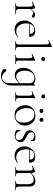

<svg xmlns="http://www.w3.org/2000/svg" viewBox="1356 -2122 1046 3799"><g transform="rotate(90 1879.5 -222.0)"><path d="M330 -357Q330 -347 322.5 -339Q315 -331 301 -331Q291 -331 283 -336.5Q275 -342 273 -343Q254 -358 235 -358Q221 -358 205.5 -346Q190 -334 158 -295V-81Q158 -51 165 -36.5Q172 -22 192.5 -17Q213 -12 258 -12Q261 -12 261 -6Q261 0 258 0Q226 0 207 -1L135 -2L82 -1Q69 0 46 0Q43 0 43 -6Q43 -12 46 -12Q75 -12 88 -17Q101 -22 106 -36.5Q111 -51 111 -81V-281Q111 -316 103 -331Q95 -346 75 -346Q59 -346 19 -331H17Q13 -331 11.5 -335.5Q10 -340 14 -342L125 -394Q127 -395 130 -395Q138 -395 148 -372.5Q158 -350 158 -315V-309Q199 -359 223 -377Q247 -395 269 -395Q291 -395 310.5 -383.5Q330 -372 330 -357Z M706 -54Q709 -54 711.5 -50.5Q714 -47 712 -44Q646 12 569 12Q511 12 469 -15Q427 -42 406 -85.5Q385 -129 385 -180Q385 -240 413 -289Q441 -338 489.5 -366.5Q538 -395 597 -395Q649 -395 678 -368.5Q707 -342 707 -296Q707 -284 704.5 -279Q702 -274 695 -274L447 -273Q442 -245 442 -218Q442 -130 484.5 -75Q527 -20 601 -20Q660 -20 705 -54ZM450 -284 647 -289Q647 -330 624 -352.5Q601 -375 563 -375Q519 -375 490.5 -351.5Q462 -328 450 -284Z M794 -12Q823 -12 836 -17Q849 -22 854 -36.5Q859 -51 859 -81V-600Q859 -637 852 -653Q845 -669 827 -669Q811 -669 779 -654H777Q773 -654 771.5 -659Q770 -664 774 -665L897 -724Q899 -725 902 -725Q904 -725 906.5 -723Q909 -721 909 -718V-81Q909 -51 913.5 -37Q918 -23 931.5 -17.5Q945 -12 974 -12Q977 -12 977 -6Q977 0 974 0Q952 0 938 -1L884 -2L830 -1Q817 0 794 0Q791 0 791 -6Q791 -12 794 -12Z M1066 -12Q1095 -12 1108.5 -17Q1122 -22 1127 -36.5Q1132 -51 1132 -81V-270Q1132 -307 1124.5 -323Q1117 -339 1099 -339Q1080 -339 1051 -324H1050Q1046 -324 1044 -329Q1042 -334 1046 -336L1170 -394L1174 -395Q1176 -395 1178.5 -393Q1181 -391 1181 -388Q1181 -382 1180 -348.5Q1179 -315 1179 -271V-81Q1179 -51 1183.5 -36.5Q1188 -22 1201.5 -17Q1215 -12 1244 -12Q1247 -12 1247 -6Q1247 0 1244 0Q1221 0 1208 -1L1155 -2L1103 -1Q1089 0 1066 0Q1064 0 1064 -6Q1064 -12 1066 -12ZM1107 -554Q1107 -572 1117.5 -582Q1128 -592 1147 -592Q1165 -592 1175 -582Q1185 -572 1185 -554Q1185 -536 1175 -526Q1165 -516 1147 -516Q1128 -516 1117.5 -526Q1107 -536 1107 -554Z M1672 -392V70Q1672 166 1620 223.5Q1568 281 1476 281Q1417 281 1380.5 259Q1344 237 1344 206Q1344 192 1351.5 185Q1359 178 1369 178Q1380 178 1388 184.5Q1396 191 1406 205Q1427 231 1449 245.5Q1471 260 1513 260Q1565 260 1595.5 225Q1626 190 1626 94V-79Q1590 -39 1550.5 -15Q1511 9 1464 9Q1403 9 1362 -35.5Q1321 -80 1321 -160Q1321 -232 1355 -286.5Q1389 -341 1440.5 -370Q1492 -399 1541 -399Q1568 -399 1593.5 -390.5Q1619 -382 1639 -368Q1655 -377 1663 -394Q1664 -395 1668 -394.5Q1672 -394 1672 -392ZM1626 -95V-295Q1626 -331 1592 -355.5Q1558 -380 1516 -380Q1455 -380 1416.5 -326.5Q1378 -273 1378 -188Q1378 -113 1409 -66Q1440 -19 1493 -19Q1556 -19 1626 -95Z M1806 -12Q1835 -12 1848.5 -17Q1862 -22 1867 -36.5Q1872 -51 1872 -81V-270Q1872 -307 1864.5 -323Q1857 -339 1839 -339Q1820 -339 1791 -324H1790Q1786 -324 1784 -329Q1782 -334 1786 -336L1910 -394L1914 -395Q1916 -395 1918.5 -393Q1921 -391 1921 -388Q1921 -382 1920 -348.5Q1919 -315 1919 -271V-81Q1919 -51 1923.5 -36.5Q1928 -22 1941.5 -17Q1955 -12 1984 -12Q1987 -12 1987 -6Q1987 0 1984 0Q1961 0 1948 -1L1895 -2L1843 -1Q1829 0 1806 0Q1804 0 1804 -6Q1804 -12 1806 -12ZM1847 -554Q1847 -572 1857.5 -582Q1868 -592 1887 -592Q1905 -592 1915 -582Q1925 -572 1925 -554Q1925 -536 1915 -526Q1905 -516 1887 -516Q1868 -516 1857.5 -526Q1847 -536 1847 -554Z M2061 -198Q2061 -263 2092.5 -308.5Q2124 -354 2172.5 -376.5Q2221 -399 2272 -399Q2330 -399 2373.5 -370Q2417 -341 2440.5 -293.5Q2464 -246 2464 -193Q2464 -131 2435.5 -84Q2407 -37 2359 -12Q2311 13 2254 13Q2197 13 2153 -15.5Q2109 -44 2085 -92.5Q2061 -141 2061 -198ZM2406 -167Q2406 -227 2385 -275.5Q2364 -324 2326 -352Q2288 -380 2239 -380Q2182 -380 2150 -340.5Q2118 -301 2118 -227Q2118 -167 2139 -116.5Q2160 -66 2197 -35.5Q2234 -5 2282 -5Q2340 -5 2373 -44Q2406 -83 2406 -167ZM2136 -519Q2136 -537 2146.5 -547Q2157 -557 2176 -557Q2194 -557 2204 -547Q2214 -537 2214 -519Q2214 -501 2204 -491Q2194 -481 2176 -481Q2157 -481 2146.5 -491Q2136 -501 2136 -519ZM2311 -519Q2311 -537 2322 -547Q2333 -557 2351 -557Q2370 -557 2380 -547Q2390 -537 2390 -519Q2390 -501 2380 -491Q2370 -481 2351 -481Q2333 -481 2322 -491Q2311 -501 2311 -519Z M2690 -221Q2724 -204 2744 -191Q2764 -178 2778 -157.5Q2792 -137 2792 -108Q2792 -58 2754.5 -23.5Q2717 11 2652 11Q2599 11 2558 -20Q2552 -24 2552 -32L2550 -104Q2550 -107 2555.5 -107.5Q2561 -108 2562 -105Q2581 -55 2610.5 -31.5Q2640 -8 2681 -8Q2715 -8 2733 -23Q2751 -38 2751 -67Q2751 -96 2738.5 -115.5Q2726 -135 2707.5 -147Q2689 -159 2657 -174Q2624 -190 2604.5 -202.5Q2585 -215 2571.5 -236Q2558 -257 2558 -288Q2558 -341 2598 -370Q2638 -399 2692 -399Q2729 -399 2763 -384Q2769 -381 2770.5 -379Q2772 -377 2772 -373Q2772 -354 2771 -343L2770 -304Q2770 -302 2764 -302Q2758 -302 2758 -304Q2758 -336 2725 -357.5Q2692 -379 2655 -379Q2628 -379 2612.5 -364.5Q2597 -350 2597 -322Q2597 -285 2620 -264.5Q2643 -244 2690 -221Z M3197 -54Q3200 -54 3202.5 -50.5Q3205 -47 3203 -44Q3137 12 3060 12Q3002 12 2960 -15Q2918 -42 2897 -85.5Q2876 -129 2876 -180Q2876 -240 2904 -289Q2932 -338 2980.5 -366.5Q3029 -395 3088 -395Q3140 -395 3169 -368.5Q3198 -342 3198 -296Q3198 -284 3195.5 -279Q3193 -274 3186 -274L2938 -273Q2933 -245 2933 -218Q2933 -130 2975.5 -75Q3018 -20 3092 -20Q3151 -20 3196 -54ZM2941 -284 3138 -289Q3138 -330 3115 -352.5Q3092 -375 3054 -375Q3010 -375 2981.5 -351.5Q2953 -328 2941 -284Z M3736 0Q3713 0 3700 -1L3648 -2L3595 -1Q3582 0 3559 0Q3556 0 3556 -6Q3556 -12 3559 -12Q3588 -12 3601 -17Q3614 -22 3619 -36.5Q3624 -51 3624 -81V-248Q3624 -309 3601 -337Q3578 -365 3529 -365Q3497 -365 3463.5 -346.5Q3430 -328 3402 -296V-81Q3402 -51 3406.5 -36.5Q3411 -22 3424.5 -17Q3438 -12 3467 -12Q3470 -12 3470 -6Q3470 0 3467 0Q3444 0 3431 -1L3379 -2L3326 -1Q3313 0 3290 0Q3287 0 3287 -6Q3287 -12 3290 -12Q3319 -12 3332 -17Q3345 -22 3350 -36.5Q3355 -51 3355 -81V-281Q3355 -316 3347 -331Q3339 -346 3319 -346Q3303 -346 3263 -331H3261Q3257 -331 3255.5 -335.5Q3254 -340 3258 -342L3369 -394Q3371 -395 3374 -395Q3382 -395 3392 -372.5Q3402 -350 3402 -315V-311Q3442 -357 3479 -378Q3516 -399 3556 -399Q3612 -399 3641.5 -369Q3671 -339 3671 -278V-81Q3671 -51 3675.5 -36.5Q3680 -22 3693.5 -17Q3707 -12 3736 -12Q3739 -12 3739 -6Q3739 0 3736 0Z"/></g></svg>

Font: Cormorant Infant Light
Style: Regular
Weight: 300
Designer: Christian Thalmann (Catharsis Fonts)
Version: Version 3.000